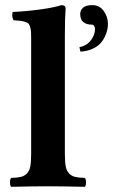

<svg xmlns="http://www.w3.org/2000/svg" viewBox="-20 -718 436 740"><path d="M335.9 -698.2Q363.3 -698.2 379.6 -676Q396 -653.8 396 -625Q396 -615.7 393.8 -604.5Q391.6 -593.3 384.8 -578.1Q377.9 -563 366.9 -550.8Q356 -538.6 335.9 -529.5Q315.9 -520.5 290 -519L286.1 -536.1Q314.9 -542 330.6 -563.2Q346.2 -584.5 346.2 -605Q346.2 -612.3 343 -617.7Q339.8 -623 335 -623Q289.1 -623 289.1 -664.1Q289.1 -678.2 300 -688.2Q311 -698.2 335.9 -698.2ZM100.1 -127V-564.9Q100.1 -584 99.6 -594.2Q99.1 -604.5 96.2 -613.8Q93.3 -623 90.1 -626.7Q86.9 -630.4 77.4 -633.5Q67.9 -636.7 59.3 -637.7Q50.8 -638.7 32.2 -640.1Q24.4 -653.8 28.8 -671.9Q82 -674.3 135.5 -681.6Q189 -689 216.8 -698.2Q232.9 -698.2 232.9 -685.1Q230 -647.9 230 -583V-127Q230 -95.2 233.2 -77.4Q236.3 -59.6 246.1 -49.6Q255.9 -39.6 268.8 -36.4Q281.7 -33.2 307.1 -32.2Q311.5 -27.8 311.5 -15.1Q311.5 -2.4 307.1 2Q221.2 0 165 0Q106.9 0 22.9 2Q18.6 -2.4 18.6 -15.1Q18.6 -27.8 22.9 -32.2Q48.3 -33.2 61.3 -36.4Q74.2 -39.6 84 -49.6Q93.8 -59.6 96.9 -77.4Q100.1 -95.2 100.1 -127Z"/></svg>

Font: Linux Libertine G
Style: Bold
Weight: 700
Designer: Philipp H. Poll
Foundry: Philipp H. Poll
Version: Version 5.0.3